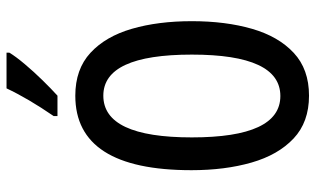

<svg xmlns="http://www.w3.org/2000/svg" viewBox="-214 -766 990 603"><g transform="rotate(-90 281.5 -465.0)"><path d="M516 -358Q516 -252 492 -169Q468 -86 416.5 -38Q365 10 282 10Q199 10 147.5 -38.5Q96 -87 72 -170.5Q48 -254 48 -359Q48 -724 282 -724Q365 -724 416.5 -676.5Q468 -629 492 -546.5Q516 -464 516 -358ZM151 -358Q151 -80 281 -80Q411 -80 411 -358Q411 -636 282 -636Q151 -636 151 -358ZM417 -931Q405 -911 381 -882.5Q357 -854 330 -826.5Q303 -799 282 -780H218V-792Q273 -872 305 -940H417Z"/></g></svg>

Font: Noto Sans Georgian ExtraCondensed Medium
Style: Regular
Weight: 500
Width: 2
Designer: Monotype Design Team, Akaki Razmadze
Foundry: Google LLC
Version: Version 2.005; ttfautohint (v1.8.4.7-5d5b)